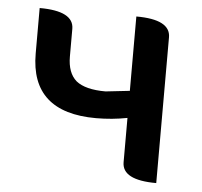

<svg xmlns="http://www.w3.org/2000/svg" viewBox="-45 -596 678 643"><g transform="rotate(5 294.5 -275.0)"><path d="M503 0Q388 0 388 -60V-209Q337 -199 283 -199Q63 -199 63 -397V-550Q178 -550 178 -490V-397Q178 -342 208 -316Q239 -291 307 -291L388 -300V-550Q503 -550 503 -490V0Z"/></g></svg>

Font: Swei Half Moon CJK TC
Style: Medium
Weight: 500
Version: Version 2.125